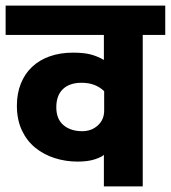

<svg xmlns="http://www.w3.org/2000/svg" viewBox="-30 -662 607 682"><path d="M229 -475Q268 -475 292.5 -468.5Q317 -462 339 -449V-538H-10V-642H557V-538H477V0H339V-112Q331 -104 306.5 -96Q282 -88 246 -88Q203 -88 164 -100.5Q125 -113 95 -137.5Q65 -162 47.5 -199.5Q30 -237 30 -287Q30 -330 44 -365Q58 -400 84 -424.5Q110 -449 147 -462Q184 -475 229 -475ZM340 -338Q326 -352 306 -360Q286 -368 260 -368Q217 -368 193.5 -345.5Q170 -323 170 -281Q170 -239 195.5 -217.5Q221 -196 262 -196Q295 -196 317.5 -216.5Q340 -237 340 -269Z"/></svg>

Font: Mukta ExtraBold
Style: Regular
Weight: 800
Designer: Girish Dalvi and Yashodeep Gholap
Foundry: Ek Type
Version: Version 2.538;PS 1.002;hotconv 16.6.51;makeotf.lib2.5.65220;